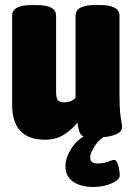

<svg xmlns="http://www.w3.org/2000/svg" viewBox="-20 -544 523 760"><path d="M159 9Q28 9 28 -130V-482Q28 -524 105 -524H125Q202 -524 202 -482V-181Q202 -159 208 -149Q214 -139 233 -139Q263 -139 279 -157V-482Q279 -524 356 -524H376Q453 -524 453 -482V-172Q453 -123 455.5 -99Q458 -75 460.5 -63.5Q463 -52 463 -41Q463 -24 444 -14.5Q425 -5 397.5 -2Q370 1 344 1Q321 1 310 -4Q299 -9 294.5 -22Q290 -35 286 -59Q268 -34 235.5 -12.5Q203 9 159 9ZM350 196Q298 196 268.5 174.5Q239 153 239 113Q239 81 263.5 42Q288 3 338 -17L403 -10Q373 6 355 34Q337 62 337 79Q337 93 345 98Q353 103 367 103Q391 103 408 96Q425 89 432 89Q439 89 444 100Q449 111 451.5 125.5Q454 140 454 151Q454 167 422.5 181.5Q391 196 350 196Z"/></svg>

Font: Asap Condensed Black
Style: Regular
Weight: 900
Width: 3
Designer: Pablo Cosgaya
Foundry: Omnibus-Type
Version: Version 3.001; ttfautohint (v1.8.4.7-5d5b)